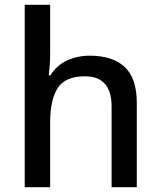

<svg xmlns="http://www.w3.org/2000/svg" viewBox="-20 -780 670 800"><path d="M189 -557Q189 -531 187 -506.5Q185 -482 183 -466H190Q216 -508 259.5 -528Q303 -548 354 -548Q449 -548 499.5 -501Q550 -454 550 -351V0H445V-336Q445 -462 334 -462Q251 -462 220 -412.5Q189 -363 189 -271V0H83V-760H189Z"/></svg>

Font: Noto Sans Tamil Medium
Style: Regular
Weight: 500
Designer: Jelle Bosma - Monotype Design Team
Foundry: Monotype Imaging Inc.
Version: Version 2.004; ttfautohint (v1.8.4.7-5d5b)